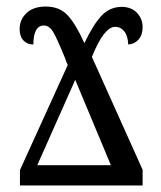

<svg xmlns="http://www.w3.org/2000/svg" viewBox="-20 -567 492 587"><path d="M41 -47 187 -368Q181 -382 179 -389Q155 -448 143 -468.5Q131 -489 114 -489Q98 -489 90 -474Q82 -459 82 -431Q63 -431 51.5 -443.5Q40 -456 40 -478Q40 -507 61 -527Q82 -547 120 -547Q163 -547 188 -519Q213 -491 238 -435Q265 -492 290.5 -519Q316 -546 352 -546Q381 -546 398.5 -528Q416 -510 416 -484Q416 -460 403.5 -446Q391 -432 372 -431Q371 -457 360 -471Q349 -485 332 -485Q298 -485 261 -393L416 -48V0H41ZM319 -62 210 -323 94 -62Z"/></svg>

Font: Noto Serif Cond
Style: Regular
Weight: 400
Width: 3
Designer: Monotype Design Team
Foundry: Monotype Imaging Inc.
Version: Version 1.001